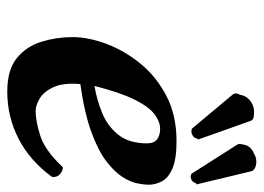

<svg xmlns="http://www.w3.org/2000/svg" viewBox="-116 -582 708 515"><g transform="rotate(90 237.5 -324.0)"><path d="M475 -369Q475 -358 471.5 -339.5Q468 -321 454.5 -299.5Q441 -278 412.5 -256Q384 -234 333.5 -215.5Q283 -197 205 -186Q201 -140 213.5 -113.5Q226 -87 244.5 -76.5Q263 -66 277 -66Q304 -66 343.5 -78.5Q383 -91 428 -139Q439 -139 447.5 -130.5Q456 -122 454 -110Q411 -51 352 -20.5Q293 10 225 10Q167 10 135.5 -15.5Q104 -41 91.5 -81.5Q79 -122 79 -165Q79 -207 97 -255.5Q115 -304 150 -347Q185 -390 237 -417Q289 -444 358 -444Q406 -444 431.5 -433Q457 -422 466 -404.5Q475 -387 475 -369ZM364 -365Q364 -384 353 -392Q342 -400 325 -400Q306 -400 286 -385Q266 -370 247 -332Q228 -294 210 -224Q247 -230 282.5 -244.5Q318 -259 341 -288Q364 -317 364 -365ZM390 -651Q401 -658 413 -658H416Q436 -656 439 -644L474 -498Q474 -497 472.5 -496.5Q471 -496 470 -495Q470 -490 462 -484Q456 -482 453 -482Q448 -482 445 -485L368 -606Q365 -610 365.5 -614Q366 -618 367 -622Q370 -643 390 -651ZM253 -644Q265 -652 279 -652Q288 -652 295 -650.5Q302 -649 304 -642L353 -504Q354 -503 352.5 -501Q351 -499 351 -498Q349 -491 344 -488Q338 -484 334 -484H332Q325 -484 324 -486L232 -596Q230 -600 230 -602Q230 -606 231.5 -609.5Q233 -613 234 -616Q237 -633 253 -644Z"/></g></svg>

Font: Libertinus Serif SemiBold
Style: Italic
Weight: 600
Italic angle: -11.5°
Designer: Philipp H. Poll, Khaled Hosny
Foundry: Caleb Maclennan
Version: Version 7.051;RELEASE